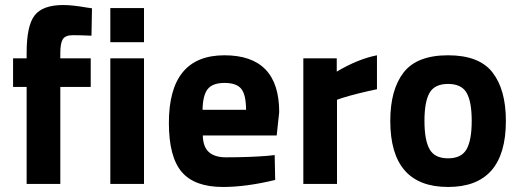

<svg xmlns="http://www.w3.org/2000/svg" viewBox="-20 -732 2069 764"><path d="M220 -386V0H86V-386H32V-500H86V-522Q86 -630 118 -671Q150 -712 232 -712Q268 -712 325 -702L346 -699L344 -590Q300 -592 270 -592Q240 -592 230 -576Q220 -560 220 -521V-500H341V-386Z M419 0V-500H553V0ZM419 -564V-700H553V-564Z M879 -106Q972 -106 1045 -112L1073 -115L1075 -16Q960 12 867 12Q754 12 703 -48Q652 -108 652 -243Q652 -512 873 -512Q1091 -512 1091 -286L1081 -193H787Q788 -147 811.5 -126.5Q835 -106 879 -106ZM959 -295Q959 -355 940 -378.5Q921 -402 873.5 -402Q826 -402 806.5 -377.5Q787 -353 786 -295Z M1187 0V-500H1320V-447Q1404 -497 1480 -512V-377Q1399 -360 1341 -342L1321 -335V0Z M1993 -251Q1993 12 1763 12Q1533 12 1533 -251Q1533 -375 1586 -443.5Q1639 -512 1763 -512Q1887 -512 1940 -443.5Q1993 -375 1993 -251ZM1689.5 -138Q1710 -102 1763 -102Q1816 -102 1836.5 -138Q1857 -174 1857 -251Q1857 -328 1836.5 -363Q1816 -398 1763 -398Q1710 -398 1689.5 -363Q1669 -328 1669 -251Q1669 -174 1689.5 -138Z"/></svg>

Font: Titillium-CLs Web
Style: CLs-Bold
Weight: 700
Version: Version 1.002;PS 57.000;hotconv 1.0.70;makeotf.lib2.5.55311